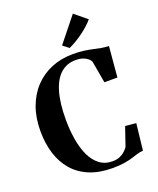

<svg xmlns="http://www.w3.org/2000/svg" viewBox="-178 -1097 997 1213"><g transform="rotate(-20 320.5 -490.5)"><path d="M365 10.5Q277 10.5 211.2 -16.8Q145.5 -44 102.2 -94Q59 -144 37.5 -213Q16 -282 16 -365Q16 -454 42.2 -525.5Q68.5 -597 116.5 -647.8Q164.5 -698.5 230.2 -725.5Q296 -752.5 375.5 -752.5Q418 -752.5 449.5 -748Q481 -743.5 506.5 -737.8Q532 -732 556 -727.5Q580 -723 607 -722.5L589 -517H501.5L475.5 -665Q470.5 -676 458.2 -686.5Q446 -697 426 -704Q406 -711 376.5 -711Q318.5 -711 277 -674.5Q235.5 -638 213.5 -564.2Q191.5 -490.5 191.5 -378.5Q191.5 -309.5 201.8 -246.5Q212 -183.5 234.2 -135Q256.5 -86.5 292.8 -58.2Q329 -30 380.5 -30Q409 -30 430 -39.2Q451 -48.5 465 -61.8Q479 -75 487 -87L530 -212.5L602.5 -205.5L582.5 -27Q561.5 -26.5 542.8 -20.5Q524 -14.5 501.5 -7.5Q479 -0.5 446.5 5Q414 10.5 365 10.5ZM369 -796 329.5 -826.5 462.5 -992.5 545 -924.5Q530.5 -907 510.2 -888.8Q490 -870.5 466.5 -853.2Q443 -836 418.5 -821.2Q394 -806.5 370.5 -796Z"/></g></svg>

Font: Merriweather 96pt
Style: Bold
Weight: 700
Version: Version 2.100